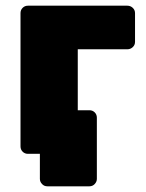

<svg xmlns="http://www.w3.org/2000/svg" viewBox="-20 -540 512 674"><path d="M146 114Q135 114 127.5 106Q120 98 120 88V0H93L53 -153H294Q305 -153 312.5 -145.5Q320 -138 320 -127V88Q320 98 312.5 106Q305 114 294 114ZM78 0Q67 0 59.5 -7.5Q52 -15 52 -26V-494Q52 -505 59.5 -512.5Q67 -520 78 -520H427Q438 -520 446 -512.5Q454 -505 454 -494V-393Q454 -382 446 -374.5Q438 -367 427 -367H253V-26Q253 -15 245 -7.5Q237 0 226 0Z"/></svg>

Font: Rubik Light ExtraBold
Style: Regular
Weight: 800
Version: Version 2.104